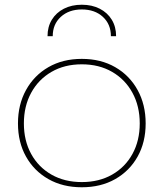

<svg xmlns="http://www.w3.org/2000/svg" viewBox="-20 -784 692 812"><path d="M471 -631H449Q449 -681.5 415 -712.8Q381 -744 326 -744Q271.5 -744 237.2 -712.8Q203 -681.5 203 -631H181Q181 -670.5 199.2 -700.5Q217.5 -730.5 250.2 -747.2Q283 -764 326 -764Q369 -764 401.8 -747.2Q434.5 -730.5 452.8 -700.5Q471 -670.5 471 -631ZM326 8Q245.5 8 184.8 -26.5Q124 -61 90 -121.8Q56 -182.5 56 -262Q56 -341.5 90 -403.2Q124 -465 184.8 -500Q245.5 -535 326 -535Q406.5 -535 467.2 -500Q528 -465 562 -403.2Q596 -341.5 596 -262Q596 -182.5 562 -121.8Q528 -61 467.2 -26.5Q406.5 8 326 8ZM326 -14Q399 -14 454.2 -45.5Q509.5 -77 540.2 -133Q571 -189 571 -262Q571 -335 540.2 -391.5Q509.5 -448 454.2 -480Q399 -512 326 -512Q253 -512 197.8 -480Q142.5 -448 111.8 -391.5Q81 -335 81 -262Q81 -189 111.8 -133Q142.5 -77 197.8 -45.5Q253 -14 326 -14Z"/></svg>

Font: Hepta Slab ExtraLight ExtraLight
Style: Regular
Weight: 250
Version: Version 1.102